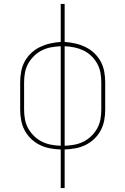

<svg xmlns="http://www.w3.org/2000/svg" viewBox="-20 -755 640 980"><path d="M290 205V8Q262 7 235 2Q208 -3 183.5 -15Q159 -27 139 -46Q119 -65 106 -89.5Q93 -114 88 -141Q83 -168 83 -195V-335Q83 -362 88 -389.5Q93 -417 106 -441Q119 -465 139 -484Q159 -503 184 -515Q209 -527 235.5 -533Q262 -539 290 -541V-735H310V-541Q338 -539 364.5 -533Q391 -527 416 -515Q441 -503 461 -484Q481 -465 494 -441Q507 -417 512 -389.5Q517 -362 517 -335V-195Q517 -168 512 -141Q507 -114 494 -89.5Q481 -65 461 -46Q441 -27 416.5 -15Q392 -3 365 2Q338 7 310 8V205ZM290 -11V-519Q265 -518 240.5 -513.5Q216 -509 194 -498Q172 -487 154 -469.5Q136 -452 124 -430.5Q112 -409 107.5 -384.5Q103 -360 103 -335V-195Q103 -170 107.5 -145.5Q112 -121 124 -99.5Q136 -78 154 -60.5Q172 -43 194 -32Q216 -21 240.5 -16.5Q265 -12 290 -11ZM310 -11Q335 -12 359.5 -16.5Q384 -21 406 -32Q428 -43 446 -60.5Q464 -78 476 -99.5Q488 -121 492.5 -145.5Q497 -170 497 -195V-335Q497 -360 492.5 -384.5Q488 -409 476 -430.5Q464 -452 446 -469.5Q428 -487 406 -497.5Q384 -508 359.5 -513Q335 -518 310 -519Z"/></svg>

Font: Iosevka Curly Slab ThEx
Style: Regular
Weight: 100
Width: 7
Monospace: yes
Designer: Belleve Invis
Foundry: Belleve Invis
Version: Version 11.1.0; ttfautohint (v1.8.3)